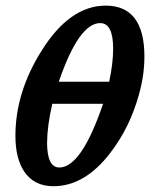

<svg xmlns="http://www.w3.org/2000/svg" viewBox="-20 -641 556 681"><path d="M169.4 19.5Q101.6 19.5 66.4 -31.7Q34.7 -78.6 34.7 -159.2Q34.7 -313.5 127.4 -460.9Q227.1 -620.6 354.5 -621.1Q492.2 -621.1 492.2 -440.4Q492.2 -373 472.2 -303.7Q440.4 -188.5 371.1 -98.6Q280.8 19.5 169.4 19.5ZM188.5 -351.1H367.2Q381.3 -416.5 381.3 -468.3Q381.3 -559.1 335.4 -559.1Q259.8 -559.1 188.5 -351.1ZM190.4 -46.9Q268.6 -46.9 345.7 -272.9H165.5Q147.5 -195.3 147 -135.3Q147 -46.9 190.4 -46.9Z"/></svg>

Font: Accordance
Style: Bold-Italic
Weight: 700
Italic angle: -11°
Version: Version 1.2 (build January 31, 2020) Miklal Software Solutio